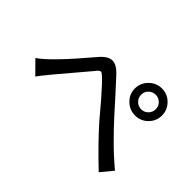

<svg xmlns="http://www.w3.org/2000/svg" viewBox="-119 -988 1237 1237"><g transform="rotate(45 500.0 -369.0)"><path d="M859 -34Q721 -165 626 -273Q435 -503 411 -503Q398 -503 377 -474Q159 -219 134 -181L50 -266Q131 -319 330 -555Q373 -606 413 -606Q451 -606 494.5 -559Q538 -512 594 -450Q638 -401 679.5 -355Q721 -309 785.5 -244Q850 -179 926 -115ZM853 -494Q817 -458 766 -458Q715 -458 678.5 -494Q642 -530 642 -580.5Q642 -631 678.5 -667.5Q715 -704 766 -704Q817 -704 853 -667.5Q889 -631 889 -580.5Q889 -530 853 -494ZM766 -514Q793 -514 812.5 -533.5Q832 -553 832 -581Q832 -609 812.5 -628Q793 -647 766 -647Q738 -647 718.5 -628Q699 -609 699 -581Q699 -553 718.5 -533.5Q738 -514 766 -514Z"/></g></svg>

Font: LXGW 975 Gothic SC
Style: Regular
Weight: 400
Version: Version 2.01;February 25, 2021